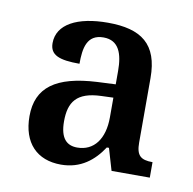

<svg xmlns="http://www.w3.org/2000/svg" viewBox="-50 -769 442 440"><g transform="rotate(10 171.0 -549.5)"><path d="M118 -380C164 -380 194 -405 215 -437H220L235 -386H324V-422C296 -422 286 -431 286 -461V-611C286 -690 246 -719 168 -719C97 -719 51 -695 51 -651C51 -623 73 -615 120 -615C120 -651 125 -684 164 -684C200 -684 210 -654 210 -614V-583L167 -581C72 -576 28 -544 28 -477C28 -415 62 -380 118 -380ZM148 -425C124 -425 108 -439 108 -479C108 -524 125 -549 182 -551L210 -552V-506C210 -456 187 -425 148 -425Z"/></g></svg>

Font: Noto Serif Hebrew Condensed Medium
Style: Regular
Weight: 500
Width: 3
Designer: Monotype Design Team
Foundry: Monotype Imaging Inc.
Version: Version 2.004